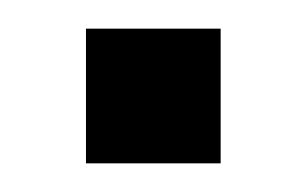

<svg xmlns="http://www.w3.org/2000/svg" viewBox="-20 -114 214 134"><path d="M40 0V-94H134V0Z"/></svg>

Font: Odibee Sans
Style: Regular
Weight: 400
Designer: James Barnard - Barnard Co. Limited
Version: Version 2.001; ttfautohint (v1.8.3)